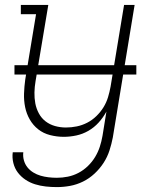

<svg xmlns="http://www.w3.org/2000/svg" viewBox="-20 -550 640 783"><path d="M212 213Q189 213 166.5 210.5Q144 208 123 201.5Q102 195 84 183Q66 171 53 154Q40 137 34.5 115Q29 93 32 71H75Q73 88 77.5 104Q82 120 92 132.5Q102 145 116 153.5Q130 162 145.5 166.5Q161 171 178 173Q195 175 212 175Q234 175 256.5 170.5Q279 166 300 155Q321 144 338.5 127Q356 110 368 90Q380 70 387 48.5Q394 27 398 4L414 -95Q401 -71 382.5 -50.5Q364 -30 340.5 -16.5Q317 -3 291 2.5Q265 8 240 8Q212 8 184.5 1Q157 -6 136 -22.5Q115 -39 101.5 -62.5Q88 -86 82.5 -113Q77 -140 78 -168.5Q79 -197 83 -226L127 -492H65V-530H177L125 -219Q121 -196 120.5 -173Q120 -150 124 -128.5Q128 -107 138.5 -87.5Q149 -68 166 -55Q183 -42 204.5 -36Q226 -30 249 -30Q271 -30 293 -34.5Q315 -39 335.5 -49.5Q356 -60 373 -76.5Q390 -93 402 -112.5Q414 -132 420.5 -153.5Q427 -175 431 -197L486 -530H529L440 11Q435 37 426.5 63.5Q418 90 402.5 114Q387 138 365.5 158Q344 178 318.5 190.5Q293 203 266 208Q239 213 212 213ZM39 -246V-284H536V-246Z"/></svg>

Font: Iosevka Slab XLtEx
Style: Italic
Weight: 200
Width: 7
Italic angle: -9°
Monospace: yes
Designer: Belleve Invis
Foundry: Belleve Invis
Version: Version 11.1.0; ttfautohint (v1.8.3)